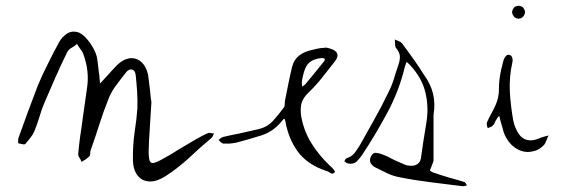

<svg xmlns="http://www.w3.org/2000/svg" viewBox="-20 -607 1951 668"><path d="M497.1 -79.1Q497.1 -45.9 505.9 -41Q514.6 -36.1 542 -51.8Q573.2 -68.4 601.6 -86.9Q630.9 -104.5 661.1 -122.1Q671.9 -127.9 682.6 -133.8Q693.4 -139.6 705.1 -144.5Q709 -145.5 714.8 -143.6Q719.7 -142.6 724.6 -142.6Q722.7 -139.6 720.7 -134.8Q719.7 -130.9 716.8 -127.9Q676.8 -94.7 638.7 -58.6Q600.6 -23.4 557.6 4.9Q527.3 24.4 502.9 24.4Q487.3 24.4 474.6 17.6Q440.4 -2.9 442.4 -61.5Q442.4 -104.5 448.2 -146.5Q455.1 -189.5 458 -230.5Q459 -259.8 457 -289.1Q455.1 -318.4 452.1 -345.7Q450.2 -362.3 439.5 -365.2Q427.7 -367.2 418.9 -355.5Q402.3 -335 386.7 -313.5Q370.1 -293 359.4 -267.6Q340.8 -221.7 326.2 -175.8Q311.5 -128.9 294.9 -83Q293.9 -79.1 293.9 -73.2Q293.9 -66.4 291 -63.5Q285.2 -57.6 278.3 -52.7Q271.5 -48.8 263.7 -43.9Q260.7 -51.8 256.8 -57.6Q252 -64.5 252 -71.3Q254.9 -102.5 258.8 -131.8Q263.7 -162.1 267.6 -193.4Q275.4 -249 283.2 -303.7Q291 -358.4 271.5 -414.1Q268.6 -424.8 261.7 -433.6Q253.9 -443.4 248 -454.1Q239.3 -446.3 228.5 -440.4Q217.8 -434.6 212.9 -423.8Q192.4 -381.8 172.9 -337.9Q153.3 -293.9 134.8 -250Q124 -224.6 117.2 -200.2Q109.4 -174.8 99.6 -150.4Q94.7 -138.7 85.9 -127.9Q77.1 -117.2 68.4 -106.4Q65.4 -103.5 57.6 -105.5Q49.8 -107.4 43.9 -108.4Q43 -108.4 43 -115.2Q43 -122.1 43.9 -126Q60.5 -171.9 77.1 -217.8Q93.8 -262.7 111.3 -308.6Q127 -346.7 146.5 -384.8Q165 -422.9 185.5 -460Q195.3 -478.5 214.8 -491.2Q225.6 -497.1 236.3 -497.1Q246.1 -497.1 255.9 -493.2Q272.5 -484.4 286.1 -466.8Q299.8 -450.2 308.6 -431.6Q317.4 -414.1 319.3 -394.5Q321.3 -374 324.2 -353.5Q326.2 -344.7 326.2 -335.9Q327.1 -327.1 328.1 -316.4Q334 -322.3 339.8 -329.1Q345.7 -335.9 351.6 -341.8Q361.3 -352.5 370.1 -362.3Q378.9 -372.1 387.7 -380.9Q420.9 -412.1 453.1 -402.3Q484.4 -391.6 495.1 -347.7Q499 -320.3 502 -293Q503.9 -266.6 506.8 -252Q503.9 -199.2 501 -158.2Q498 -117.2 497.1 -79.1Z M1115.2 -441.4Q1107.4 -440.4 1094.7 -439.5Q1081.1 -437.5 1067.4 -433.6Q1041 -428.7 1022.5 -415Q1002.9 -400.4 996.1 -374Q989.3 -345.7 983.4 -316.4Q977.5 -287.1 971.7 -257.8Q970.7 -252 970.7 -245.1Q970.7 -237.3 967.8 -233.4Q950.2 -209 929.7 -186.5Q909.2 -164.1 877 -157.2Q846.7 -150.4 817.4 -143.6Q787.1 -137.7 757.8 -130.9Q752.9 -129.9 749 -127Q744.1 -123 740.2 -120.1Q744.1 -117.2 748 -112.3Q752.9 -108.4 756.8 -107.4Q767.6 -107.4 778.3 -107.4Q790 -108.4 800.8 -110.4Q845.7 -122.1 888.7 -135.7Q932.6 -149.4 962.9 -188.5Q966.8 -194.3 969.7 -193.4Q971.7 -191.4 972.7 -185.5Q973.6 -181.6 974.6 -176.8Q974.6 -171.9 976.6 -167Q990.2 -110.4 1023.4 -70.3Q1057.6 -31.2 1114.3 -12.7Q1122.1 -10.7 1129.9 -4.9Q1132.8 -2.9 1135.7 -2.9Q1140.6 -2.9 1145.5 -8.8Q1146.5 -9.8 1139.6 -18.6Q1132.8 -26.4 1127 -31.2Q1088.9 -67.4 1062.5 -110.4Q1036.1 -153.3 1027.3 -206.1Q1024.4 -229.5 1029.3 -249Q1035.2 -267.6 1053.7 -285.2Q1079.1 -309.6 1100.6 -336.9Q1123 -365.2 1144.5 -392.6Q1154.3 -405.3 1154.3 -415Q1154.3 -419.9 1151.4 -423.8Q1144.5 -435.5 1115.2 -441.4ZM1033.2 -338.9Q1040 -374 1054.7 -387.7Q1069.3 -402.3 1099.6 -405.3Q1102.5 -405.3 1105.5 -404.3Q1108.4 -403.3 1111.3 -402.3Q1109.4 -400.4 1109.4 -397.5Q1109.4 -394.5 1107.4 -393.6Q1090.8 -373 1074.2 -352.5Q1058.6 -333 1042 -313.5Q1040 -311.5 1037.1 -309.6Q1034.2 -307.6 1031.2 -305.7Q1031.2 -309.6 1030.3 -313.5Q1030.3 -316.4 1030.3 -320.3Q1030.3 -325.2 1031.2 -330.1Q1032.2 -335 1033.2 -338.9Z M1488.3 -55.7Q1488.3 -51.8 1488.3 -47.9Q1487.3 -43 1485.4 -39.1Q1483.4 -33.2 1479.5 -23.4Q1474.6 -13.7 1476.6 -12.7Q1484.4 -6.8 1493.2 -4.9Q1501 -2 1510.7 1Q1531.2 7.8 1552.7 13.7Q1574.2 19.5 1595.7 26.4Q1598.6 27.3 1600.6 31.2Q1602.5 35.2 1605.5 38.1Q1601.6 38.1 1597.7 40Q1593.8 41 1590.8 41Q1535.2 34.2 1480.5 27.3Q1424.8 20.5 1371.1 9.8Q1348.6 5.9 1328.1 -3.9Q1306.6 -14.6 1286.1 -24.4Q1276.4 -29.3 1270.5 -38.1Q1264.6 -47.9 1269.5 -60.5Q1276.4 -76.2 1288.1 -75.2Q1299.8 -74.2 1311.5 -69.3Q1328.1 -63.5 1342.8 -54.7Q1358.4 -46.9 1373 -41Q1381.8 -37.1 1390.6 -33.2Q1400.4 -30.3 1409.2 -30.3Q1420.9 -29.3 1430.7 -35.2Q1441.4 -41 1444.3 -55.7Q1449.2 -85.9 1453.1 -116.2Q1458 -146.5 1462.9 -176.8Q1472.7 -234.4 1460 -285.2Q1448.2 -335.9 1407.2 -379.9Q1404.3 -382.8 1401.4 -385.7Q1397.5 -388.7 1394.5 -391.6Q1392.6 -387.7 1391.6 -382.8Q1389.6 -378.9 1388.7 -375Q1368.2 -290 1327.1 -213.9Q1286.1 -137.7 1238.3 -65.4Q1229.5 -53.7 1219.7 -43.9Q1209 -35.2 1191.4 -38.1Q1187.5 -39.1 1184.6 -41Q1181.6 -43.9 1177.7 -45.9Q1179.7 -48.8 1181.6 -52.7Q1183.6 -55.7 1186.5 -56.6Q1204.1 -62.5 1213.9 -75.2Q1223.6 -87.9 1232.4 -102.5Q1256.8 -146.5 1282.2 -191.4Q1307.6 -236.3 1330.1 -283.2Q1342.8 -307.6 1350.6 -333Q1358.4 -359.4 1367.2 -384.8Q1372.1 -399.4 1371.1 -413.1Q1369.1 -426.8 1358.4 -439.5Q1354.5 -444.3 1354.5 -453.1Q1354.5 -461.9 1353.5 -469.7Q1359.4 -466.8 1367.2 -463.9Q1375 -460.9 1378.9 -456.1Q1398.4 -428.7 1418 -402.3Q1437.5 -375 1455.1 -346.7Q1477.5 -316.4 1486.3 -282.2Q1495.1 -247.1 1488.3 -207Q1488.3 -168.9 1488.3 -131.8Q1488.3 -93.8 1488.3 -55.7Z M1737.3 -134.8Q1731.4 -147.5 1728.5 -161.1Q1724.6 -175.8 1720.7 -188.5Q1719.7 -192.4 1718.8 -196.3Q1717.8 -200.2 1716.8 -204.1Q1713.9 -200.2 1710.9 -197.3Q1708 -193.4 1706.1 -189.5Q1703.1 -185.5 1701.2 -179.7Q1699.2 -174.8 1695.3 -170.9Q1692.4 -167 1686.5 -165Q1681.6 -163.1 1676.8 -161.1Q1675.8 -166 1673.8 -171.9Q1673.8 -174.8 1673.8 -177.7Q1673.8 -180.7 1674.8 -182.6Q1681.6 -198.2 1689.5 -211.9Q1697.3 -225.6 1704.1 -241.2Q1715.8 -267.6 1715.8 -294.9Q1715.8 -323.2 1720.7 -349.6Q1722.7 -363.3 1726.6 -376Q1729.5 -389.6 1733.4 -402.3Q1736.3 -408.2 1742.2 -414.1Q1748 -418.9 1756.8 -414.1Q1760.7 -412.1 1762.7 -404.3Q1764.6 -396.5 1762.7 -390.6Q1751 -338.9 1753.9 -287.1Q1756.8 -234.4 1766.6 -183.6Q1768.6 -176.8 1770.5 -169.9Q1773.4 -163.1 1776.4 -156.2Q1789.1 -127.9 1810.5 -121.1Q1831.1 -114.3 1859.4 -127Q1866.2 -129.9 1874 -131.8Q1880.9 -133.8 1888.7 -135.7Q1884.8 -128.9 1881.8 -120.1Q1878.9 -112.3 1875 -105.5Q1864.3 -92.8 1850.6 -85.9Q1835.9 -79.1 1815.4 -78.1Q1790 -79.1 1769.5 -94.7Q1750 -109.4 1737.3 -134.8ZM1799.8 -548.8Q1796.9 -545.9 1793 -543.9Q1788.1 -542 1784.2 -542Q1780.3 -542 1775.4 -543.9Q1771.5 -545.9 1768.6 -548.8Q1765.6 -551.8 1763.7 -556.6Q1761.7 -560.5 1761.7 -564.5Q1761.7 -569.3 1763.7 -573.2Q1765.6 -577.1 1768.6 -581.1Q1771.5 -584 1775.4 -585Q1780.3 -586.9 1784.2 -586.9Q1788.1 -586.9 1793 -585Q1796.9 -584 1799.8 -581.1Q1802.7 -577.1 1804.7 -573.2Q1806.6 -569.3 1806.6 -564.5Q1806.6 -560.5 1804.7 -556.6Q1802.7 -551.8 1799.8 -548.8Z"/></svg>

Font: Yuremane_body
Style: Regular
Weight: 400
Version: Version 1.0